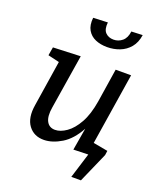

<svg xmlns="http://www.w3.org/2000/svg" viewBox="-168 -882 952 1145"><g transform="rotate(20 308.0 -309.0)"><path d="M196 10Q132 11 97 -36Q62 -83 76 -168L121 -457L49 -474L58 -527L232 -534L177 -190Q167 -131 183.5 -100Q200 -69 237 -69Q271 -69 309 -95.5Q347 -122 377.5 -176.5Q408 -231 422 -317L455 -530H553L481 -72L555 -54L547 -1L381 4L405 -137Q363 -60 306 -25.5Q249 9 196 10ZM360 -639Q318 -639 285.5 -653Q253 -667 235.5 -697Q218 -727 223 -775L315 -779Q310 -734 329.5 -714Q349 -694 381 -694Q412 -694 436 -714Q460 -734 465 -776L536 -779Q529 -730 503 -699Q477 -668 439.5 -653.5Q402 -639 360 -639ZM433 -84 574 -58 570 -30 486 161H425L475 0H405Z"/></g></svg>

Font: Bitter Medium
Style: Italic
Weight: 500
Italic angle: -9°
Designer: Sol Matas, and Bitter project Authors
Foundry: Sol Matas
Version: Version 2.001